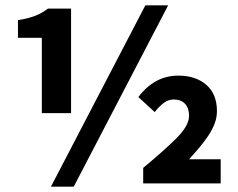

<svg xmlns="http://www.w3.org/2000/svg" viewBox="-20 -684 886 716"><path d="M136 -262V-543H47V-609Q67 -612 82.5 -616Q98 -620 111 -625Q124 -630 135.5 -636.5Q147 -643 159 -652H245V-262ZM170 12 522 -664H607L255 12ZM514 0V-58Q589 -120 637 -167.5Q685 -215 685 -252Q685 -281 670 -297Q655 -313 628 -313Q608 -313 591 -300.5Q574 -288 557 -266L496 -322Q556 -402 645 -402Q710 -402 749.5 -367.5Q789 -333 789 -270Q789 -246 780.5 -223.5Q772 -201 757.5 -179Q743 -157 724.5 -135Q706 -113 685 -90H803V0Z"/></svg>

Font: hySource Sans Pro
Style: Bold
Weight: 700
Designer: Paul D. Hunt
Foundry: Adobe Systems Incorporated
Version: Version 2.021;PS 2.000;hotconv 1.0.86;makeotf.lib2.5.63406